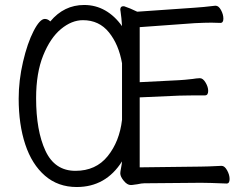

<svg xmlns="http://www.w3.org/2000/svg" viewBox="-20 -733 985 771"><path d="M902 -14Q902 4 890 4Q818 1 787 1L559 3Q549 3 531 7Q527 7 519.5 8.5Q512 10 505 10Q491 10 477 -7Q463 -24 463 -37Q463 -43 466 -58Q469 -73 470 -85Q405 18 288 18Q213 18 160.5 -27.5Q108 -73 81.5 -153Q55 -233 55 -337Q55 -410 72.5 -485Q90 -560 115 -608.5Q140 -657 160 -657Q172 -657 182 -647Q237 -713 318 -713Q364 -713 402.5 -691Q441 -669 470 -628Q468 -662 464 -688L463 -694Q463 -708 475 -708Q479 -708 481 -707Q500 -701 531 -686L761 -702Q794 -704 844 -710H846Q858 -710 867.5 -692.5Q877 -675 877 -658Q877 -641 865 -641L829 -642Q804 -642 762 -640L541 -624V-403L699 -411Q720 -412 754 -416Q761 -417 768 -418Q775 -419 782 -419H783Q795 -419 805.5 -401.5Q816 -384 816 -368Q816 -350 803 -350Q734 -350 700 -349L541 -342V-61L786 -64Q809 -64 869 -67H870Q882 -67 892 -49Q902 -31 902 -14ZM283 -47Q365 -47 412.5 -106Q460 -165 470 -252V-479Q457 -554 417.5 -603Q378 -652 313 -652Q268 -652 225 -616.5Q182 -581 153.5 -510.5Q125 -440 125 -339Q125 -208 162.5 -127.5Q200 -47 283 -47Z"/></svg>

Font: Iansui 0.93
Style: Regular
Weight: 400
Designer: But Ko / Fontworks Inc.
Foundry: zi-hi.com / Fontworks Inc.
Version: Version 0.931